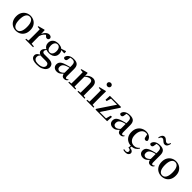

<svg xmlns="http://www.w3.org/2000/svg" viewBox="488 -2801 5074 5074"><g transform="rotate(45 3025.0 -264.0)"><path d="M305 16Q232 16 172.5 -17Q113 -50 78 -113Q43 -176 43 -265Q43 -354 79.5 -416Q116 -478 176 -510.5Q236 -543 305 -543Q375 -543 435 -511Q495 -479 531.5 -417Q568 -355 568 -265Q568 -175 533 -112.5Q498 -50 438.5 -17Q379 16 305 16ZM305 -17Q372 -17 409.5 -79.5Q447 -142 447 -263Q447 -385 409.5 -447.5Q372 -510 305 -510Q239 -510 201.5 -447.5Q164 -385 164 -263Q164 -142 201.5 -79.5Q239 -17 305 -17Z M650 0V-29L759 -41H826L938 -29V0ZM726 0Q727 -25 727.5 -66.5Q728 -108 728.5 -153Q729 -198 729 -232V-301Q729 -352 728.5 -388.5Q728 -425 726 -461L643 -467V-492L822 -541L835 -532L842 -390V-389V-232Q842 -198 842.5 -153Q843 -108 843.5 -66.5Q844 -25 845 0ZM841 -320 813 -377H836Q851 -429 878 -466Q905 -503 938 -523Q971 -543 1005 -543Q1037 -543 1060.5 -529.5Q1084 -516 1091 -485Q1091 -456 1076.5 -437.5Q1062 -419 1031 -419Q1009 -419 992 -431Q975 -443 957 -465L934 -490L974 -486Q927 -467 895.5 -428Q864 -389 841 -320Z M1328 259Q1247 259 1199 241.5Q1151 224 1130.5 194.5Q1110 165 1110 128Q1110 84 1144 50Q1178 16 1245 -9L1249 -1Q1217 27 1201 50.5Q1185 74 1185 109Q1185 164 1223 192Q1261 220 1330 220Q1433 220 1484.5 185.5Q1536 151 1536 96Q1536 66 1514 42Q1492 18 1434 18H1315Q1284 18 1263 17Q1242 16 1223 10V7Q1143 -16 1143 -87Q1143 -120 1163.5 -152Q1184 -184 1234 -219V-228L1255 -218Q1232 -192 1221.5 -173.5Q1211 -155 1211 -132Q1211 -107 1229 -92Q1247 -77 1287 -77H1434Q1503 -77 1546 -60Q1589 -43 1609 -11Q1629 21 1629 64Q1629 113 1594.5 158Q1560 203 1492.5 231Q1425 259 1328 259ZM1344 -183Q1276 -183 1229.5 -206Q1183 -229 1158.5 -269Q1134 -309 1134 -362Q1134 -442 1188.5 -492.5Q1243 -543 1344 -543Q1398 -543 1438.5 -528.5Q1479 -514 1504 -488L1507 -485Q1553 -439 1553 -362Q1553 -309 1528.5 -269Q1504 -229 1457.5 -206Q1411 -183 1344 -183ZM1343 -213Q1394 -213 1422.5 -254Q1451 -295 1451 -362Q1451 -432 1422 -472Q1393 -512 1345 -512Q1295 -512 1266 -471.5Q1237 -431 1237 -362Q1237 -294 1265 -253.5Q1293 -213 1343 -213ZM1472 -476V-492H1478L1619 -541L1636 -530V-467Z M1832 16Q1771 16 1731 -19Q1691 -54 1691 -117Q1691 -158 1709 -189.5Q1727 -221 1769.5 -246Q1812 -271 1883 -291Q1924 -303 1972 -315.5Q2020 -328 2060 -337V-312Q2020 -302 1979.5 -290.5Q1939 -279 1909 -268Q1851 -246 1824 -212.5Q1797 -179 1797 -133Q1797 -87 1821 -64Q1845 -41 1883 -41Q1902 -41 1922 -49Q1942 -57 1968 -77.5Q1994 -98 2029 -135L2042 -84H2012Q1982 -52 1956 -29.5Q1930 -7 1900.5 4.5Q1871 16 1832 16ZM2106 15Q2058 15 2033 -15Q2008 -45 2003 -96V-99V-372Q2003 -426 1992 -456Q1981 -486 1957 -498Q1933 -510 1894 -510Q1867 -510 1839 -503Q1811 -496 1776 -480L1830 -506L1818 -428Q1815 -392 1798.5 -377Q1782 -362 1760 -362Q1716 -362 1706 -404Q1718 -468 1775.5 -505.5Q1833 -543 1929 -543Q2024 -543 2068 -499Q2112 -455 2112 -356V-100Q2112 -60 2122 -45.5Q2132 -31 2150 -31Q2162 -31 2172 -37.5Q2182 -44 2195 -61L2211 -46Q2194 -15 2168.5 0Q2143 15 2106 15Z M2255 0V-29L2362 -40H2412L2517 -29V0ZM2331 0Q2332 -25 2332.5 -66.5Q2333 -108 2333.5 -153Q2334 -198 2334 -232V-301Q2334 -352 2333.5 -388.5Q2333 -425 2331 -461L2248 -467V-492L2427 -541L2440 -532L2447 -417V-415V-232Q2447 -198 2447.5 -153Q2448 -108 2448.5 -66.5Q2449 -25 2450 0ZM2598 0V-29L2704 -40H2754L2861 -29V0ZM2673 0Q2674 -25 2674.5 -66Q2675 -107 2675.5 -152Q2676 -197 2676 -232V-359Q2676 -427 2654.5 -454Q2633 -481 2593 -481Q2561 -481 2515.5 -458Q2470 -435 2421 -379L2414 -417H2428Q2483 -487 2535 -515Q2587 -543 2641 -543Q2708 -543 2748 -498Q2788 -453 2788 -353V-232Q2788 -197 2788.5 -152Q2789 -107 2789.5 -66Q2790 -25 2791 0Z M2932 0V-29L3040 -40H3089L3196 -29V0ZM3008 0Q3009 -25 3009.5 -66.5Q3010 -108 3010.5 -153Q3011 -198 3011 -232V-300Q3011 -350 3010.5 -388.5Q3010 -427 3008 -463L2924 -469V-494L3114 -541L3126 -532L3123 -385V-232Q3123 -198 3123.5 -153Q3124 -108 3125 -66.5Q3126 -25 3127 0ZM3061 -655Q3033 -655 3012.5 -673.5Q2992 -692 2992 -721Q2992 -750 3012.5 -768.5Q3033 -787 3061 -787Q3089 -787 3109.5 -768.5Q3130 -750 3130 -721Q3130 -692 3109.5 -673.5Q3089 -655 3061 -655Z M3269 0V-29L3594 -514V-485L3586 -495H3467H3327L3360 -514L3319 -367L3273 -371L3281 -527H3700V-498L3380 -13L3385 -52L3387 -33H3510H3653L3625 -16L3668 -172H3714L3704 0Z M3930 16Q3869 16 3829 -19Q3789 -54 3789 -117Q3789 -158 3807 -189.5Q3825 -221 3867.5 -246Q3910 -271 3981 -291Q4022 -303 4070 -315.5Q4118 -328 4158 -337V-312Q4118 -302 4077.5 -290.5Q4037 -279 4007 -268Q3949 -246 3922 -212.5Q3895 -179 3895 -133Q3895 -87 3919 -64Q3943 -41 3981 -41Q4000 -41 4020 -49Q4040 -57 4066 -77.5Q4092 -98 4127 -135L4140 -84H4110Q4080 -52 4054 -29.5Q4028 -7 3998.5 4.5Q3969 16 3930 16ZM4204 15Q4156 15 4131 -15Q4106 -45 4101 -96V-99V-372Q4101 -426 4090 -456Q4079 -486 4055 -498Q4031 -510 3992 -510Q3965 -510 3937 -503Q3909 -496 3874 -480L3928 -506L3916 -428Q3913 -392 3896.5 -377Q3880 -362 3858 -362Q3814 -362 3804 -404Q3816 -468 3873.5 -505.5Q3931 -543 4027 -543Q4122 -543 4166 -499Q4210 -455 4210 -356V-100Q4210 -60 4220 -45.5Q4230 -31 4248 -31Q4260 -31 4270 -37.5Q4280 -44 4293 -61L4309 -46Q4292 -15 4266.5 0Q4241 15 4204 15Z M4618 16Q4544 16 4485 -16Q4426 -48 4392 -109Q4358 -170 4358 -256Q4358 -349 4396.5 -413Q4435 -477 4498.5 -510Q4562 -543 4636 -543Q4685 -543 4725.5 -525Q4766 -507 4793 -475Q4820 -443 4829 -401Q4818 -359 4777 -359Q4753 -359 4736 -374.5Q4719 -390 4716 -427L4695 -518L4755 -476Q4726 -494 4700.5 -502Q4675 -510 4647 -510Q4599 -510 4560 -481Q4521 -452 4499 -399Q4477 -346 4477 -271Q4477 -162 4528.5 -102Q4580 -42 4663 -42Q4708 -42 4745.5 -60.5Q4783 -79 4813 -115L4830 -102Q4795 -44 4745 -14Q4695 16 4618 16ZM4593 93 4608 -3H4638L4627 82L4612 67Q4679 67 4713 92Q4747 117 4747 154Q4747 191 4715.5 217.5Q4684 244 4624 244Q4596 244 4575.5 240Q4555 236 4540 230L4546 203Q4563 207 4579.5 209Q4596 211 4610 211Q4643 211 4659.5 195.5Q4676 180 4676 153Q4676 126 4656.5 111Q4637 96 4593 93Z M5053 16Q4992 16 4952 -19Q4912 -54 4912 -117Q4912 -158 4930 -189.5Q4948 -221 4990.5 -246Q5033 -271 5104 -291Q5145 -303 5193 -315.5Q5241 -328 5281 -337V-312Q5241 -302 5200.5 -290.5Q5160 -279 5130 -268Q5072 -246 5045 -212.5Q5018 -179 5018 -133Q5018 -87 5042 -64Q5066 -41 5104 -41Q5123 -41 5143 -49Q5163 -57 5189 -77.5Q5215 -98 5250 -135L5263 -84H5233Q5203 -52 5177 -29.5Q5151 -7 5121.5 4.5Q5092 16 5053 16ZM5327 15Q5279 15 5254 -15Q5229 -45 5224 -96V-99V-372Q5224 -426 5213 -456Q5202 -486 5178 -498Q5154 -510 5115 -510Q5088 -510 5060 -503Q5032 -496 4997 -480L5051 -506L5039 -428Q5036 -392 5019.5 -377Q5003 -362 4981 -362Q4937 -362 4927 -404Q4939 -468 4996.5 -505.5Q5054 -543 5150 -543Q5245 -543 5289 -499Q5333 -455 5333 -356V-100Q5333 -60 5343 -45.5Q5353 -31 5371 -31Q5383 -31 5393 -37.5Q5403 -44 5416 -61L5432 -46Q5415 -15 5389.5 0Q5364 15 5327 15ZM4963 -653Q4972 -714 4999.5 -750.5Q5027 -787 5071 -787Q5097 -787 5116 -775.5Q5135 -764 5151 -749Q5169 -732 5186 -719.5Q5203 -707 5227 -707Q5253 -707 5270.5 -726Q5288 -745 5298 -780L5321 -772Q5312 -710 5284 -674.5Q5256 -639 5213 -639Q5185 -639 5166.5 -650Q5148 -661 5132 -676Q5115 -692 5097.5 -705.5Q5080 -719 5056 -719Q5030 -719 5013 -700Q4996 -681 4985 -645Z M5743 16Q5670 16 5610.5 -17Q5551 -50 5516 -113Q5481 -176 5481 -265Q5481 -354 5517.5 -416Q5554 -478 5614 -510.5Q5674 -543 5743 -543Q5813 -543 5873 -511Q5933 -479 5969.5 -417Q6006 -355 6006 -265Q6006 -175 5971 -112.5Q5936 -50 5876.5 -17Q5817 16 5743 16ZM5743 -17Q5810 -17 5847.5 -79.5Q5885 -142 5885 -263Q5885 -385 5847.5 -447.5Q5810 -510 5743 -510Q5677 -510 5639.5 -447.5Q5602 -385 5602 -263Q5602 -142 5639.5 -79.5Q5677 -17 5743 -17Z"/></g></svg>

Font: Noto Serif SC ExtraLight SemiBold
Style: Regular
Weight: 600
Version: Version 2.002-H1;hotconv 1.1.0;makeotfexe 2.6.0